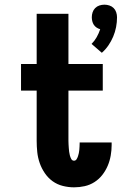

<svg xmlns="http://www.w3.org/2000/svg" viewBox="-20 -794 540 822"><path d="M416 -568 372 -606Q385 -619 394 -635Q403 -651 409 -669Q401 -671 393.5 -676Q386 -681 381.5 -688Q377 -695 375 -703.5Q373 -712 373 -720Q373 -731 376.5 -741.5Q380 -752 387.5 -759.5Q395 -767 405.5 -770.5Q416 -774 427 -774Q438 -774 448.5 -770.5Q459 -767 466.5 -759.5Q474 -752 477.5 -741.5Q481 -731 481 -720Q481 -699 477 -678Q473 -657 464.5 -637Q456 -617 444 -599.5Q432 -582 416 -568ZM297 8Q273 8 249 2Q225 -4 205.5 -18Q186 -32 172 -52.5Q158 -73 150 -96Q142 -119 139.5 -143Q137 -167 137 -191V-406H70V-520H137V-735H273V-520H420V-406H273V-191Q273 -183 273.5 -175.5Q274 -168 274.5 -160Q275 -152 276 -144.5Q277 -137 279 -129Q281 -121 285 -113.5Q289 -106 297 -106Q304 -106 308 -112.5Q312 -119 314 -125.5Q316 -132 317.5 -138.5Q319 -145 319.5 -152Q320 -159 320.5 -166Q321 -173 321 -180V-184H458V-173Q458 -151 454 -128Q450 -105 441 -84Q432 -63 418 -45Q404 -27 384.5 -14.5Q365 -2 342.5 3Q320 8 297 8Z"/></svg>

Font: Iosevka Curly Slab Heavy
Style: Regular
Weight: 900
Monospace: yes
Designer: Belleve Invis
Foundry: Belleve Invis
Version: Version 22.1.2; ttfautohint (v1.8.4)